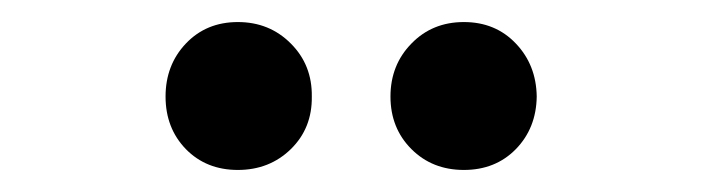

<svg xmlns="http://www.w3.org/2000/svg" viewBox="-20 -734 640 175"><path d="M469.2 -646Q468.8 -617.2 450.2 -598.1Q431.6 -579.1 402.8 -579.1Q374 -579.1 355 -598.1Q335.9 -617.2 335.9 -646Q335.9 -674.8 355 -694.3Q374 -713.9 402.8 -713.9Q431.6 -713.9 450.2 -694.3Q468.8 -674.8 469.2 -646ZM264.2 -646Q264.6 -617.2 245.1 -598.1Q225.6 -579.1 196.8 -579.1Q168 -579.1 149.4 -598.1Q130.9 -617.2 130.9 -646Q130.9 -674.8 149.4 -694.3Q168 -713.9 196.8 -713.9Q225.6 -713.9 245.1 -694.3Q264.6 -674.8 264.2 -646Z"/></svg>

Font: SourceCodePro-Semibold
Style: Regular
Weight: 600
Monospace: yes
Designer: Paul D. Hunt
Foundry: Adobe Systems Incorporated
Version: Version 1.009;PS 1.000;hotconv 1.0.70;makeotf.lib2.5.5900